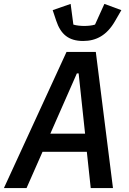

<svg xmlns="http://www.w3.org/2000/svg" viewBox="-41 -964 661 984"><path d="M538 0 450 -698H300L-21 0H95L177 -186H404L424 0ZM395 -279H217L353 -588H362ZM385 -754C453 -754 507 -784 548 -855L581 -912L494 -944L446 -838C431 -833 409 -831 390 -831C375 -831 350 -833 335 -838L321 -944L229 -912L247 -858C270 -789 310 -754 385 -754Z"/></svg>

Font: IBM Mono Medium
Style: Italic
Weight: 500
Italic angle: -9°
Monospace: yes
Designer: Mike Abbink, Paul van der Laan, Pieter van Rosmalen
Foundry: Bold Monday
Version: Version 2.3